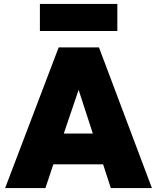

<svg xmlns="http://www.w3.org/2000/svg" viewBox="-20 -952 795 972"><path d="M6 0H210L250 -120H502L541 0H749L481 -712H277ZM182 -795H574V-932H182ZM303 -276 378 -497 450 -276Z"/></svg>

Font: MV Cash Black
Style: Regular
Weight: 900
Designer: Rodrigo Fuenzalida
Foundry: fragTYPE
Version: Version 1.100;Glyphs 3.1.2 (3151)